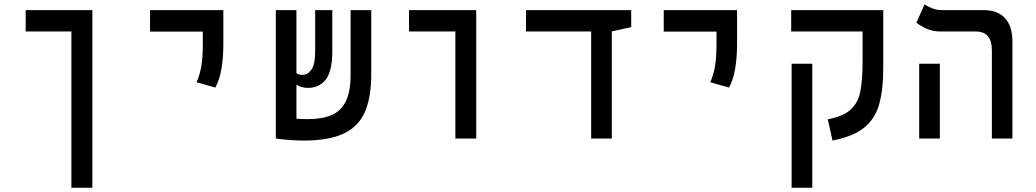

<svg xmlns="http://www.w3.org/2000/svg" viewBox="-20 -632 4728 876"><path d="M401.4 224.6H305.7V-488.3H97.2V-585.9H401.4Z M962.4 -232.4 877 -256.8Q892.6 -293 898.9 -332.3Q905.3 -371.6 905.3 -428.2V-487.8H664.6V-585.9H999V-428.2Q999 -371.6 990.7 -320.3Q982.4 -269 962.4 -232.4Z M1365.7 9.3Q1331.5 9.3 1295.9 6.3Q1260.3 3.4 1238.8 0V-0.5H1238.3V-585.9H1332.5V-297.9Q1343.3 -290.5 1360.8 -290.5Q1384.3 -290.5 1401.1 -314.5Q1418 -338.4 1418 -403.3V-585.9H1496.1V-399.9Q1496.1 -305.7 1465.8 -268.3Q1435.5 -231 1385.7 -231Q1368.2 -231 1355.5 -235.1Q1342.8 -239.3 1332.5 -246.1V-90.3Q1345.7 -89.4 1358.9 -88.9Q1372.1 -88.4 1383.3 -88.4Q1448.7 -88.4 1492.2 -106.7Q1535.6 -125 1557.6 -169.4Q1579.6 -213.9 1579.6 -292V-585.9H1673.8V-291.5Q1673.8 -189 1645.3 -122.3Q1616.7 -55.7 1549.3 -23.2Q1481.9 9.3 1365.7 9.3Z M2057.6 0V-488.3H1846.2V-585.9H2152.8V0Z M2677.2 0V-488.3H2379.9V-585.9H2859.9V-508.3L2771.5 -488.8V0Z M3306.2 -232.4 3220.7 -256.8Q3236.3 -293 3242.7 -332.3Q3249 -371.6 3249 -428.2V-487.8H3008.3V-585.9H3342.8V-428.2Q3342.8 -371.6 3334.5 -320.3Q3326.2 -269 3306.2 -232.4Z M4009.8 -585.9V-318.4Q4009.8 -222.2 3991 -155.8Q3972.2 -89.4 3922.4 -49.3Q3872.6 -9.3 3778.3 9.3L3756.8 -87.4Q3829.1 -101.6 3862.5 -133.1Q3896 -164.6 3905.8 -217.8Q3915.5 -271 3915.5 -351.1V-488.3H3589.8V-585.9ZM3686 224.6H3591.8V-341.3H3686Z M4505.4 0V-402.3Q4505.4 -488.3 4432.6 -488.3H4272Q4235.8 -488.3 4208.5 -500.7Q4181.2 -513.2 4161.1 -528.3L4198.2 -611.8Q4209.5 -604 4231 -595Q4252.4 -585.9 4275.9 -585.9H4467.3Q4531.2 -585.9 4565.2 -549.3Q4599.1 -512.7 4599.1 -444.3V0ZM4173.8 0V-341.3H4268.1V0Z"/></svg>

Font: CaskaydiaCove NFP
Style: Regular
Weight: 400
Designer: Aaron Bell
Foundry: Saja Typeworks
Version: Version 2111.001; VTT 6.35;Nerd Fonts 3.1.1